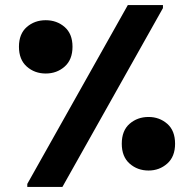

<svg xmlns="http://www.w3.org/2000/svg" viewBox="-20 -740 767 760"><path d="M88 -12 486 -720H625V-708L227 0H88ZM161 -449Q117 -449 86 -476.5Q55 -504 55 -555Q55 -606 86 -633Q117 -660 161 -660Q205 -660 236 -633Q267 -606 267 -555Q267 -504 236 -476.5Q205 -449 161 -449ZM462 -171Q462 -223 493 -250Q524 -277 568 -277Q611 -277 642 -250Q673 -223 673 -171Q673 -120 642 -92.5Q611 -65 568 -65Q524 -65 493 -92.5Q462 -120 462 -171Z"/></svg>

Font: Kufam ExtraBold
Style: Regular
Weight: 800
Designer: Wael Morcos, Artur Schmal
Foundry: Original Type
Version: Version 1.300; ttfautohint (v1.8.3)